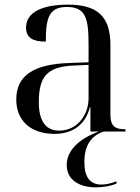

<svg xmlns="http://www.w3.org/2000/svg" viewBox="-20 -566 603 826"><path d="M215 10C288 10 346 -25 367 -105H369V0H405C322 30 267 80 267 144C267 208 321 240 393 240C427 240 460 233 481 224V214C457 223 437 228 417 228C366 228 343 195 343 131C343 59 372 18 426 0H520V-10H517C472 -10 455 -26 455 -74V-373C455 -500 394 -546 272 -546C173 -546 92 -519 92 -447C92 -404 121 -387 177 -387C177 -490 191 -536 268 -536C350 -536 361 -485 361 -373V-298L278 -295C125 -290 50 -241 50 -138C50 -46 113 10 215 10ZM235 -4C176 -4 147 -46 147 -127C147 -238 184 -279 297 -284L361 -287V-143C361 -68 309 -4 235 -4Z"/></svg>

Font: Noto Serif Display
Style: Regular
Weight: 400
Designer: Monotype Design Team
Foundry: Monotype Imaging Inc.
Version: Version 2.009